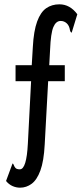

<svg xmlns="http://www.w3.org/2000/svg" viewBox="-20 -694 390 889"><path d="M73 175Q55 175 38 167.5Q21 160 8 144L38 63Q42 64 44 70.5Q46 77 51.5 83.5Q57 90 72 90Q103 90 109 -29L124 -318H52V-392H127L132 -476Q136 -551 152 -594.5Q168 -638 194 -656Q220 -674 255 -674Q304 -674 338 -628L312 -543Q307 -543 304 -554Q301 -575 289 -586Q277 -597 261 -597Q239 -597 227 -568.5Q215 -540 212 -465L208 -392H280V-318H203L187 -25Q183 52 167 95.5Q151 139 126.5 157Q102 175 73 175Z"/></svg>

Font: Inconsolata ExtraCondensed SemiBold
Style: Regular
Weight: 600
Width: 2
Monospace: yes
Designer: Raph Levien, Cyreal, Brenton Simpson
Foundry: Raph Levien, Cyreal, Google
Version: Version 3.001; ttfautohint (v1.8.2.53-6de2)